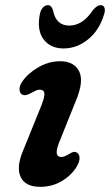

<svg xmlns="http://www.w3.org/2000/svg" viewBox="-20 -711 426 743"><path d="M217.5 -103.5Q229.5 -103.5 249 -116Q257.5 -121.5 264.8 -123Q272 -124.5 279.5 -119Q287.5 -113 287.8 -99.8Q288 -86.5 278.5 -69Q259 -34.5 220.8 -11.2Q182.5 12 136 12Q77.5 12 59.8 -26.5Q42 -65 70.5 -131L137 -295Q153.5 -335 151.8 -349.5Q150 -364 133.5 -364Q126 -364 118 -360.2Q110 -356.5 99.5 -350.5Q77.5 -338 65 -345.5Q56 -351.5 55.5 -365.2Q55 -379 66 -395Q87.5 -427 128.2 -450.5Q169 -474 212.5 -474Q266.5 -474 286 -435.5Q305.5 -397 274 -322L211.5 -166.5Q197.5 -132.5 199.5 -118Q201.5 -103.5 217.5 -103.5ZM248.1 -612Q299.8 -612 339.1 -671Q355.2 -691 369.6 -691Q380.7 -691 384.3 -681Q388 -671 382.5 -654.5Q363.6 -592.5 320.1 -558Q276.7 -523.5 226.3 -523.5Q176 -523.5 149.2 -558Q122.4 -592.5 133.9 -654.5Q136.7 -671 145.3 -681Q153.8 -691 165.4 -691Q179.2 -691 185.2 -671Q196.3 -612 248.1 -612Z"/></svg>

Font: Fraunces 9pt SuperSoft SemiBold
Style: Italic
Weight: 600
Italic angle: -16°
Version: Version 1.000;[0bf87f6ff]